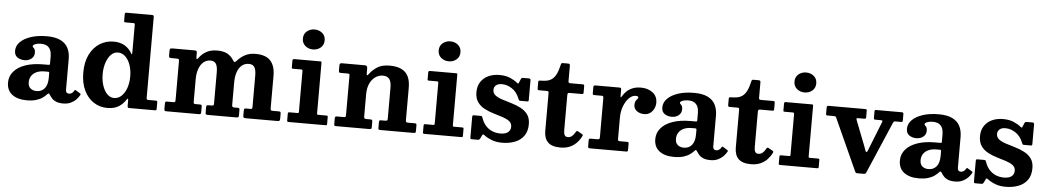

<svg xmlns="http://www.w3.org/2000/svg" viewBox="-40 -1172 8615 1581"><g transform="rotate(5 4267.5 -381.5)"><path d="M32.5 -123Q32.5 -58.2 77 -24.1Q121.5 10 197.5 10Q245.5 10 277.4 -0.1Q309.2 -10.2 329.4 -25Q349.5 -39.7 361.7 -53.5Q369.5 -62.5 374 -62Q378.5 -61.5 385.5 -50.2Q394 -36 406.8 -22.1Q419.5 -8.2 441.6 0.9Q463.8 10 500 10H500.5Q533.5 10 559.3 -1.4Q585 -12.8 604.1 -31.6Q623.3 -50.5 634.8 -72.5Q637.3 -77.5 636.5 -79.8Q635.8 -82 631.8 -84.5L594.3 -107.5Q590.8 -110.5 588 -109.5Q585.3 -108.5 582.8 -104Q572 -85.8 561 -80.1Q550 -74.5 539.5 -74.5Q529 -74.5 521.3 -81.5Q513.5 -88.5 513.5 -103.5V-359.5Q513.5 -411.2 493.9 -449.6Q474.3 -488 431.1 -509Q388 -530 318 -530Q243.7 -530 187.4 -511.6Q131 -493.2 99.2 -461.1Q67.5 -429 67.5 -388Q67.5 -351.2 92.4 -334.4Q117.2 -317.5 151.5 -317.5Q184.5 -317.5 208 -336Q231.5 -354.5 231.5 -385.5Q231.5 -406.2 225.9 -414.9Q220.3 -423.5 214.6 -427.9Q209 -432.2 209 -439.5Q209 -446 218.4 -451.6Q227.8 -457.2 243 -460.6Q258.3 -464 275.5 -464Q306.7 -464 326.2 -452.1Q345.7 -440.2 354.6 -418.5Q363.5 -396.7 363.5 -367V-309.5Q363.5 -300.5 361.2 -298.5Q359 -296.5 350.5 -296.5H309Q223 -296.5 161.1 -274.8Q99.2 -253 65.9 -214Q32.5 -175 32.5 -123ZM202 -140.5Q202 -169 216 -191.4Q230 -213.7 257.5 -226.7Q285 -239.7 325.5 -239.7H353.5Q363.5 -239.7 363.5 -229.7V-191Q363.5 -132.3 338.9 -102.5Q314.3 -72.8 272.5 -72.8Q242.5 -72.8 222.3 -89.1Q202 -105.5 202 -140.5Z M802.8 -259.5Q802.8 -311.5 816.9 -354.1Q831 -396.7 855.9 -422.1Q880.8 -447.5 912.8 -447.5Q948.3 -447.5 974.7 -422.1Q1001.2 -396.7 1016 -354.1Q1030.7 -311.5 1030.7 -259.5Q1030.7 -207.5 1016 -164.9Q1001.2 -122.3 974.7 -96.9Q948.3 -71.5 912.8 -71.5Q880.8 -71.5 855.9 -96.9Q831 -122.3 816.9 -164.9Q802.8 -207.5 802.8 -259.5ZM642.7 -259.5Q642.7 -172 672.5 -110.6Q702.2 -49.2 752.5 -17.1Q802.7 15 864.7 15Q920 15 956.4 -6.9Q992.7 -28.7 1018 -67.7Q1025 -78.2 1027.9 -75.1Q1030.7 -72 1030.7 -61V-18Q1030.7 -7 1033.5 -3.5Q1036.2 0 1047 0H1254.8Q1265.3 0 1268 -2.8Q1270.8 -5.5 1270.8 -16V-65.5Q1270.8 -74.5 1268.4 -77.3Q1266 -80 1257 -80H1200Q1187.5 -80 1184.1 -83.3Q1180.8 -86.5 1180.8 -99.3V-764.7Q1180.8 -774.7 1176.3 -777.4Q1171.8 -780 1162.3 -780H957.5Q948 -780 944.4 -777.6Q940.7 -775.2 940.7 -765.7V-714.2Q940.7 -705.2 943 -702.6Q945.2 -700 954 -700H1016Q1024.5 -700 1027.6 -697.9Q1030.7 -695.7 1030.7 -686.7V-466.5Q1030.7 -446.3 1029.2 -443Q1027.7 -439.8 1021.5 -450Q999 -489.5 961.4 -511.8Q923.7 -534 869.7 -534Q807.7 -534 756.2 -501.9Q704.7 -469.8 673.7 -408.4Q642.7 -347 642.7 -259.5Z M1334.5 -17Q1334.5 -5.5 1339 -2.7Q1343.5 0 1353.7 0H1623.3Q1633.5 0 1636 -4.9Q1638.5 -9.7 1638.5 -19V-63Q1638.5 -73.8 1635.5 -76.9Q1632.5 -80 1622 -80H1588.8Q1574.8 -80 1572.1 -83.8Q1569.5 -87.5 1569.5 -101.5V-283Q1569.5 -334.5 1583.4 -371.5Q1597.3 -408.5 1621.6 -428.2Q1646 -448 1677.5 -448Q1710.3 -448 1723.9 -425.7Q1737.5 -403.5 1737.5 -355.5V-100Q1737.5 -88 1734.9 -84Q1732.3 -80 1719.8 -80H1694.3Q1681.8 -80 1678.4 -76.3Q1675 -72.5 1675 -60V-19.5Q1675 -7 1678.6 -3.5Q1682.3 0 1694.3 0H1928Q1942.5 0 1946.5 -3.9Q1950.5 -7.7 1950.5 -21.5V-65Q1950.5 -75.5 1946 -77.8Q1941.5 -80 1931.3 -80H1906.3Q1895.3 -80 1891.4 -84.5Q1887.5 -89 1887.5 -100V-283Q1887.5 -334.5 1900.4 -371.5Q1913.3 -408.5 1937.4 -428.2Q1961.5 -448 1995.5 -448Q2028.3 -448 2041.9 -425.7Q2055.5 -403.5 2055.5 -355.5V-99.5Q2055.5 -87 2052.3 -83.5Q2049 -80 2036.3 -80H2003.3Q1992 -80 1989.3 -75.1Q1986.5 -70.3 1986.5 -58.5V-22Q1986.5 -7 1991.6 -3.5Q1996.8 0 2011.8 0H2268.3Q2283.8 0 2287.4 -4.6Q2291 -9.3 2291 -25V-62.5Q2291 -73.3 2287.6 -76.6Q2284.3 -80 2274.3 -80H2227.3Q2213.3 -80 2209.4 -83.5Q2205.5 -87 2205.5 -100.5V-369Q2205.5 -449.5 2166.6 -492.3Q2127.8 -535 2043.5 -535Q1991.8 -535 1955.9 -515.4Q1920 -495.8 1894.3 -466.3Q1884.5 -455.3 1878.1 -453.3Q1871.8 -451.3 1862 -466.8Q1843.3 -498.5 1811.4 -516.8Q1779.5 -535 1725.5 -535Q1673.8 -535 1637.9 -515Q1602 -495 1580 -464.5Q1573 -454.5 1568.4 -450.8Q1563.8 -447 1561.6 -453.1Q1559.5 -459.3 1559.5 -478.5V-502.5Q1559.5 -514.8 1554.5 -517.4Q1549.5 -520 1537.5 -520H1356.2Q1342.7 -520 1338.6 -515.7Q1334.5 -511.5 1334.5 -497.2V-459Q1334.5 -445.7 1339.5 -442.9Q1344.5 -440 1358 -440H1397.2Q1410.5 -440 1415 -437Q1419.5 -434 1419.5 -420.5V-99.5Q1419.5 -87.5 1416.5 -83.8Q1413.5 -80 1401.2 -80H1349.2Q1340 -80 1337.2 -76.1Q1334.5 -72.3 1334.5 -63.5Z M2419.7 -695Q2419.7 -657.2 2446.2 -634.9Q2472.8 -612.5 2509.8 -612.5Q2547 -612.5 2573.4 -634.9Q2599.8 -657.2 2599.8 -695Q2599.8 -733 2573.4 -755.3Q2547 -777.5 2509.8 -777.5Q2472.8 -777.5 2446.2 -755.3Q2419.7 -733 2419.7 -695ZM2429 -440Q2439.7 -440 2439.7 -427.5V-92.5Q2439.7 -84.5 2437.7 -82.3Q2435.7 -80 2427.5 -80H2364.7Q2355.7 -80 2352.7 -77.5Q2349.7 -75 2349.7 -65.3V-12.3Q2349.7 -4.3 2352.6 -2.1Q2355.5 0 2363.5 0H2665.5Q2674.8 0 2677.3 -2.4Q2679.8 -4.7 2679.8 -13.8V-69Q2679.8 -76.8 2677.1 -78.4Q2674.5 -80 2666.8 -80H2600.3Q2593.5 -80 2591.6 -82.6Q2589.8 -85.3 2589.8 -92.3V-509.8Q2589.8 -516.5 2587.5 -518.3Q2585.3 -520 2578.8 -520H2363.2Q2349.7 -520 2349.7 -506.5V-451Q2349.7 -444 2352.1 -442Q2354.5 -440 2361.5 -440Z M2811 -440Q2821.5 -440 2825 -437.4Q2828.5 -434.7 2828.5 -424.2V-97.5Q2828.5 -85 2824.4 -82.5Q2820.2 -80 2807.5 -80H2757.5Q2746.2 -80 2742.4 -76.8Q2738.5 -73.5 2738.5 -61.5V-18.3Q2738.5 -7.5 2740.9 -3.8Q2743.2 0 2753.5 0H3029Q3039.3 0 3043.9 -2.9Q3048.5 -5.7 3048.5 -16.8V-62.3Q3048.5 -74 3044.5 -77Q3040.5 -80 3029.8 -80H2998Q2986.3 -80 2982.4 -84.4Q2978.5 -88.8 2978.5 -100V-283Q2978.5 -334.5 2995.5 -371.5Q3012.5 -408.5 3041 -428.2Q3069.5 -448 3103.5 -448Q3140 -448 3156.7 -425.7Q3173.5 -403.5 3173.5 -355.5V-99.5Q3173.5 -86.5 3169.6 -83.3Q3165.7 -80 3153 -80H3117.8Q3108 -80 3105.8 -75.4Q3103.5 -70.8 3103.5 -61.3V-19.3Q3103.5 -8.3 3105.8 -4.1Q3108 0 3119 0H3391.3Q3404.3 0 3408.9 -2.6Q3413.5 -5.3 3413.5 -18.5V-63.3Q3413.5 -72.8 3410.4 -76.4Q3407.3 -80 3398 -80H3344.5Q3330.3 -80 3326.9 -84Q3323.5 -88 3323.5 -102V-369Q3323.5 -422.5 3306 -459.5Q3288.5 -496.5 3250.5 -515.8Q3212.5 -535 3151.5 -535Q3087.3 -535 3048.3 -509.4Q3009.3 -483.8 2983.8 -448.3Q2976 -438.3 2972.3 -439.9Q2968.5 -441.5 2968.5 -460.5V-498.7Q2968.5 -510.3 2962.6 -515.1Q2956.8 -520 2946.8 -520H2759.8Q2749.2 -520 2743.9 -516.4Q2738.5 -512.7 2738.5 -501V-459Q2738.5 -447.5 2741.5 -443.7Q2744.5 -440 2756.2 -440Z M3542.2 -695Q3542.2 -657.2 3568.7 -634.9Q3595.3 -612.5 3632.3 -612.5Q3669.5 -612.5 3695.9 -634.9Q3722.3 -657.2 3722.3 -695Q3722.3 -733 3695.9 -755.3Q3669.5 -777.5 3632.3 -777.5Q3595.3 -777.5 3568.7 -755.3Q3542.2 -733 3542.2 -695ZM3551.5 -440Q3562.2 -440 3562.2 -427.5V-92.5Q3562.2 -84.5 3560.2 -82.3Q3558.2 -80 3550 -80H3487.2Q3478.2 -80 3475.2 -77.5Q3472.2 -75 3472.2 -65.3V-12.3Q3472.2 -4.3 3475.1 -2.1Q3478 0 3486 0H3788Q3797.3 0 3799.8 -2.4Q3802.3 -4.7 3802.3 -13.8V-69Q3802.3 -76.8 3799.6 -78.4Q3797 -80 3789.3 -80H3722.8Q3716 -80 3714.1 -82.6Q3712.3 -85.3 3712.3 -92.3V-509.8Q3712.3 -516.5 3710 -518.3Q3707.8 -520 3701.3 -520H3485.7Q3472.2 -520 3472.2 -506.5V-451Q3472.2 -444 3474.6 -442Q3477 -440 3484 -440Z M4231.5 -355.2Q4234.5 -347.5 4236.9 -343.7Q4239.3 -340 4250.5 -340H4303.8Q4312.3 -340 4314.5 -343Q4316.8 -346 4316.8 -354V-516.3Q4316.8 -530 4304 -530H4257.3Q4247 -530 4243.5 -527.9Q4240 -525.7 4236.8 -518.7L4224.3 -489.3Q4219.8 -478.5 4216.8 -479.3Q4213.8 -480 4206.3 -486.5Q4184.5 -505.3 4147.4 -521.1Q4110.3 -537 4059.3 -537Q4008 -537 3967.9 -518.4Q3927.7 -499.8 3904.7 -464.6Q3881.7 -429.5 3881.7 -380Q3881.7 -329.2 3904.2 -297.9Q3926.7 -266.5 3962 -248Q3997.2 -229.5 4036.7 -217.7Q4076.2 -206 4111.5 -194.7Q4146.7 -183.5 4169.2 -166.7Q4191.7 -150 4191.7 -120.5Q4191.7 -91.8 4170.4 -74.6Q4149 -57.5 4107.8 -57.5Q4071.3 -57.5 4040 -70.5Q4008.8 -83.5 3985.5 -109.5Q3962.3 -135.5 3949.5 -174.3Q3946.8 -182.3 3944.1 -185.1Q3941.5 -188 3930.8 -188H3877.7Q3869.2 -188 3867 -184.4Q3864.7 -180.8 3864.7 -172V-4.8Q3864.7 3.5 3867.1 6.7Q3869.5 10 3877.5 10H3925.5Q3935.3 10 3938.9 7.1Q3942.5 4.3 3945.8 -1.7L3959 -29.5Q3963 -37.5 3967 -37.7Q3971 -38 3977.8 -32.5Q4002.3 -13 4040.1 2Q4078 17 4127.8 17Q4186.3 17 4233.1 -1Q4280 -19 4307.4 -57Q4334.8 -95 4334.8 -154.5Q4334.8 -204 4312 -234.8Q4289.3 -265.5 4253.5 -283.6Q4217.8 -301.8 4177.5 -313.9Q4137.3 -326 4101.3 -337.3Q4065.3 -348.5 4042.5 -365.4Q4019.8 -382.3 4019.8 -411Q4019.8 -433.5 4036.5 -448.5Q4053.3 -463.5 4085.3 -463.5Q4128.8 -463.5 4169.6 -436.6Q4210.5 -409.7 4231.5 -355.2Z M4782.5 -95Q4786.5 -102.5 4783.9 -106.2Q4781.3 -110 4773 -114.3L4744.8 -130.3Q4736 -134.5 4732.6 -132.6Q4729.3 -130.8 4724.8 -123Q4711.3 -99 4696.4 -87.5Q4681.5 -76 4664.3 -76Q4645.3 -76 4637.3 -89.3Q4629.3 -102.5 4629.3 -130.5V-423.5Q4629.3 -433.2 4633.9 -436.6Q4638.5 -440 4647.5 -440H4746Q4754 -440 4757.6 -442.2Q4761.3 -444.5 4761.3 -452.2V-504.8Q4761.3 -514.3 4758.4 -517.1Q4755.5 -520 4746.8 -520H4647Q4636.5 -520 4632.9 -523.4Q4629.3 -526.8 4629.3 -537.8V-664.5Q4629.3 -680 4614.3 -680H4572.5Q4560 -680 4557.9 -676.8Q4555.8 -673.5 4553.5 -663.5Q4542.5 -614 4527.4 -585.1Q4512.3 -556.3 4492.9 -542.4Q4473.5 -528.5 4449.8 -524.3Q4426 -520 4397.7 -520Q4387.2 -520 4384.2 -517.4Q4381.2 -514.7 4381.2 -504V-455.5Q4381.2 -445.7 4384.4 -442.9Q4387.5 -440 4397.2 -440H4459Q4469 -440 4471.6 -435.9Q4474.2 -431.7 4474.2 -421.7V-111Q4474.2 -49.8 4506.6 -17.6Q4539 14.5 4609.8 14.5Q4655 14.5 4688.5 -0.6Q4722 -15.7 4745.1 -40.6Q4768.3 -65.5 4782.5 -95Z M4927 -419.7V-97.8Q4927 -86 4922.1 -83Q4917.2 -80 4905 -80H4853.5Q4844.2 -80 4840.6 -77.6Q4837 -75.3 4837 -65.5V-15.5Q4837 -6 4841.2 -3Q4845.5 0 4855 0H5152.5Q5162.5 0 5164.8 -3.8Q5167 -7.5 5167 -17.8V-63.3Q5167 -73 5165 -76.5Q5163 -80 5153.5 -80H5095Q5083 -80 5080 -83.6Q5077 -87.3 5077 -99V-273Q5077 -324.5 5093.4 -367.9Q5109.8 -411.2 5135.9 -437.4Q5162 -463.5 5191 -463.5Q5204.3 -463.5 5208.9 -460.1Q5213.5 -456.7 5213.5 -451Q5213.5 -445 5206.9 -438.5Q5200.3 -432 5193.6 -420.6Q5187 -409.2 5187 -388.5Q5187 -358 5211.6 -339Q5236.3 -320 5273 -320Q5303 -320 5323.5 -335.5Q5344 -351 5354.5 -374.2Q5365 -397.5 5365 -421Q5365 -475.7 5325.4 -505.4Q5285.8 -535 5229.5 -535Q5191 -535 5161.9 -523.8Q5132.8 -512.5 5112 -493.1Q5091.3 -473.7 5077.3 -449.2Q5071.3 -438.2 5069.1 -441Q5067 -443.8 5067 -458.3V-504.7Q5067 -514.7 5063.1 -517.4Q5059.3 -520 5050 -520H4854.5Q4843.7 -520 4840.4 -516.2Q4837 -512.5 4837 -501.2V-457.2Q4837 -446.5 4839.7 -443.2Q4842.5 -440 4853.5 -440H4909.5Q4921.5 -440 4924.2 -436Q4927 -432 4927 -419.7Z M5382.5 -123Q5382.5 -58.2 5427 -24.1Q5471.5 10 5547.5 10Q5595.5 10 5627.4 -0.1Q5659.2 -10.2 5679.4 -25Q5699.5 -39.7 5711.7 -53.5Q5719.5 -62.5 5724 -62Q5728.5 -61.5 5735.5 -50.2Q5744 -36 5756.8 -22.1Q5769.5 -8.2 5791.6 0.9Q5813.8 10 5850 10H5850.5Q5883.5 10 5909.3 -1.4Q5935 -12.8 5954.1 -31.6Q5973.3 -50.5 5984.8 -72.5Q5987.3 -77.5 5986.5 -79.8Q5985.8 -82 5981.8 -84.5L5944.3 -107.5Q5940.8 -110.5 5938 -109.5Q5935.3 -108.5 5932.8 -104Q5922 -85.8 5911 -80.1Q5900 -74.5 5889.5 -74.5Q5879 -74.5 5871.3 -81.5Q5863.5 -88.5 5863.5 -103.5V-359.5Q5863.5 -411.2 5843.9 -449.6Q5824.3 -488 5781.1 -509Q5738 -530 5668 -530Q5593.7 -530 5537.4 -511.6Q5481 -493.2 5449.2 -461.1Q5417.5 -429 5417.5 -388Q5417.5 -351.2 5442.4 -334.4Q5467.2 -317.5 5501.5 -317.5Q5534.5 -317.5 5558 -336Q5581.5 -354.5 5581.5 -385.5Q5581.5 -406.2 5575.9 -414.9Q5570.3 -423.5 5564.6 -427.9Q5559 -432.2 5559 -439.5Q5559 -446 5568.4 -451.6Q5577.8 -457.2 5593 -460.6Q5608.3 -464 5625.5 -464Q5656.7 -464 5676.2 -452.1Q5695.7 -440.2 5704.6 -418.5Q5713.5 -396.7 5713.5 -367V-309.5Q5713.5 -300.5 5711.2 -298.5Q5709 -296.5 5700.5 -296.5H5659Q5573 -296.5 5511.1 -274.8Q5449.2 -253 5415.9 -214Q5382.5 -175 5382.5 -123ZM5552 -140.5Q5552 -169 5566 -191.4Q5580 -213.7 5607.5 -226.7Q5635 -239.7 5675.5 -239.7H5703.5Q5713.5 -239.7 5713.5 -229.7V-191Q5713.5 -132.3 5688.9 -102.5Q5664.3 -72.8 5622.5 -72.8Q5592.5 -72.8 5572.3 -89.1Q5552 -105.5 5552 -140.5Z M6357.5 -95Q6361.5 -102.5 6358.9 -106.2Q6356.3 -110 6348 -114.3L6319.8 -130.3Q6311 -134.5 6307.6 -132.6Q6304.3 -130.8 6299.8 -123Q6286.3 -99 6271.4 -87.5Q6256.5 -76 6239.3 -76Q6220.3 -76 6212.3 -89.3Q6204.3 -102.5 6204.3 -130.5V-423.5Q6204.3 -433.2 6208.9 -436.6Q6213.5 -440 6222.5 -440H6321Q6329 -440 6332.6 -442.2Q6336.3 -444.5 6336.3 -452.2V-504.8Q6336.3 -514.3 6333.4 -517.1Q6330.5 -520 6321.8 -520H6222Q6211.5 -520 6207.9 -523.4Q6204.3 -526.8 6204.3 -537.8V-664.5Q6204.3 -680 6189.3 -680H6147.5Q6135 -680 6132.9 -676.8Q6130.8 -673.5 6128.5 -663.5Q6117.5 -614 6102.4 -585.1Q6087.3 -556.3 6067.9 -542.4Q6048.5 -528.5 6024.8 -524.3Q6001 -520 5972.7 -520Q5962.2 -520 5959.2 -517.4Q5956.2 -514.7 5956.2 -504V-455.5Q5956.2 -445.7 5959.4 -442.9Q5962.5 -440 5972.2 -440H6034Q6044 -440 6046.6 -435.9Q6049.2 -431.7 6049.2 -421.7V-111Q6049.2 -49.8 6081.6 -17.6Q6114 14.5 6184.8 14.5Q6230 14.5 6263.5 -0.6Q6297 -15.7 6320.1 -40.6Q6343.3 -65.5 6357.5 -95Z M6483.2 -695Q6483.2 -657.2 6509.7 -634.9Q6536.3 -612.5 6573.3 -612.5Q6610.5 -612.5 6636.9 -634.9Q6663.3 -657.2 6663.3 -695Q6663.3 -733 6636.9 -755.3Q6610.5 -777.5 6573.3 -777.5Q6536.3 -777.5 6509.7 -755.3Q6483.2 -733 6483.2 -695ZM6492.5 -440Q6503.2 -440 6503.2 -427.5V-92.5Q6503.2 -84.5 6501.2 -82.3Q6499.2 -80 6491 -80H6428.2Q6419.2 -80 6416.2 -77.5Q6413.2 -75 6413.2 -65.3V-12.3Q6413.2 -4.3 6416.1 -2.1Q6419 0 6427 0H6729Q6738.3 0 6740.8 -2.4Q6743.3 -4.7 6743.3 -13.8V-69Q6743.3 -76.8 6740.6 -78.4Q6738 -80 6730.3 -80H6663.8Q6657 -80 6655.1 -82.6Q6653.3 -85.3 6653.3 -92.3V-509.8Q6653.3 -516.5 6651 -518.3Q6648.8 -520 6642.3 -520H6426.7Q6413.2 -520 6413.2 -506.5V-451Q6413.2 -444 6415.6 -442Q6418 -440 6425 -440Z M7145 -208Q7139.8 -194.5 7134.9 -181.6Q7130 -168.8 7123.8 -168.8Q7117.5 -168.8 7113.8 -182.1Q7110 -195.5 7104.3 -209.3L7020.5 -424.2Q7017.3 -432.2 7019 -436.1Q7020.8 -440 7032.5 -440H7078.3Q7088.8 -440 7092.8 -442Q7096.8 -444 7096.8 -454.2V-505.7Q7096.8 -513.7 7094.5 -516.9Q7092.3 -520 7084.8 -520H6783.2Q6774.2 -520 6770 -517.1Q6765.7 -514.3 6765.7 -504.3V-452.5Q6765.7 -445.2 6768.9 -442.6Q6772 -440 6779.7 -440H6827.7Q6837.7 -440 6842.6 -438.5Q6847.5 -437 6850.5 -430.2L7046.3 1.5Q7049.5 8 7054 10.3Q7058.5 12.5 7068.3 12.5H7112.5Q7124.3 12.5 7129.1 10Q7134 7.5 7137.5 -0.3L7320 -425.5Q7323.3 -432.7 7326.1 -436.4Q7329 -440 7339.8 -440H7385.8Q7393.5 -440 7396.6 -442.6Q7399.8 -445.2 7399.8 -452.5V-505.3Q7399.8 -514.2 7396.4 -517.1Q7393 -520 7384.3 -520H7173.5Q7166 -520 7163.4 -516.8Q7160.8 -513.5 7160.8 -505.7V-454.5Q7160.8 -446.7 7163.3 -443.4Q7165.8 -440 7173.8 -440H7216.8Q7229.3 -440 7232 -436.6Q7234.8 -433.2 7230.8 -424Z M7404.5 -123Q7404.5 -58.2 7449 -24.1Q7493.5 10 7569.5 10Q7617.5 10 7649.4 -0.1Q7681.2 -10.2 7701.4 -25Q7721.5 -39.7 7733.7 -53.5Q7741.5 -62.5 7746 -62Q7750.5 -61.5 7757.5 -50.2Q7766 -36 7778.8 -22.1Q7791.5 -8.2 7813.6 0.9Q7835.8 10 7872 10H7872.5Q7905.5 10 7931.3 -1.4Q7957 -12.8 7976.1 -31.6Q7995.3 -50.5 8006.8 -72.5Q8009.3 -77.5 8008.5 -79.8Q8007.8 -82 8003.8 -84.5L7966.3 -107.5Q7962.8 -110.5 7960 -109.5Q7957.3 -108.5 7954.8 -104Q7944 -85.8 7933 -80.1Q7922 -74.5 7911.5 -74.5Q7901 -74.5 7893.3 -81.5Q7885.5 -88.5 7885.5 -103.5V-359.5Q7885.5 -411.2 7865.9 -449.6Q7846.3 -488 7803.1 -509Q7760 -530 7690 -530Q7615.7 -530 7559.4 -511.6Q7503 -493.2 7471.2 -461.1Q7439.5 -429 7439.5 -388Q7439.5 -351.2 7464.4 -334.4Q7489.2 -317.5 7523.5 -317.5Q7556.5 -317.5 7580 -336Q7603.5 -354.5 7603.5 -385.5Q7603.5 -406.2 7597.9 -414.9Q7592.3 -423.5 7586.6 -427.9Q7581 -432.2 7581 -439.5Q7581 -446 7590.4 -451.6Q7599.8 -457.2 7615 -460.6Q7630.3 -464 7647.5 -464Q7678.7 -464 7698.2 -452.1Q7717.7 -440.2 7726.6 -418.5Q7735.5 -396.7 7735.5 -367V-309.5Q7735.5 -300.5 7733.2 -298.5Q7731 -296.5 7722.5 -296.5H7681Q7595 -296.5 7533.1 -274.8Q7471.2 -253 7437.9 -214Q7404.5 -175 7404.5 -123ZM7574 -140.5Q7574 -169 7588 -191.4Q7602 -213.7 7629.5 -226.7Q7657 -239.7 7697.5 -239.7H7725.5Q7735.5 -239.7 7735.5 -229.7V-191Q7735.5 -132.3 7710.9 -102.5Q7686.3 -72.8 7644.5 -72.8Q7614.5 -72.8 7594.3 -89.1Q7574 -105.5 7574 -140.5Z M8394 -355.2Q8397 -347.5 8399.4 -343.7Q8401.8 -340 8413 -340H8466.3Q8474.8 -340 8477 -343Q8479.3 -346 8479.3 -354V-516.3Q8479.3 -530 8466.5 -530H8419.8Q8409.5 -530 8406 -527.9Q8402.5 -525.7 8399.3 -518.7L8386.8 -489.3Q8382.3 -478.5 8379.3 -479.3Q8376.3 -480 8368.8 -486.5Q8347 -505.3 8309.9 -521.1Q8272.8 -537 8221.8 -537Q8170.5 -537 8130.4 -518.4Q8090.2 -499.8 8067.2 -464.6Q8044.2 -429.5 8044.2 -380Q8044.2 -329.2 8066.7 -297.9Q8089.2 -266.5 8124.5 -248Q8159.7 -229.5 8199.2 -217.7Q8238.7 -206 8274 -194.7Q8309.2 -183.5 8331.7 -166.7Q8354.2 -150 8354.2 -120.5Q8354.2 -91.8 8332.9 -74.6Q8311.5 -57.5 8270.3 -57.5Q8233.8 -57.5 8202.5 -70.5Q8171.3 -83.5 8148 -109.5Q8124.8 -135.5 8112 -174.3Q8109.3 -182.3 8106.6 -185.1Q8104 -188 8093.3 -188H8040.2Q8031.7 -188 8029.5 -184.4Q8027.2 -180.8 8027.2 -172V-4.8Q8027.2 3.5 8029.6 6.7Q8032 10 8040 10H8088Q8097.8 10 8101.4 7.1Q8105 4.3 8108.3 -1.7L8121.5 -29.5Q8125.5 -37.5 8129.5 -37.7Q8133.5 -38 8140.3 -32.5Q8164.8 -13 8202.6 2Q8240.5 17 8290.3 17Q8348.8 17 8395.6 -1Q8442.5 -19 8469.9 -57Q8497.3 -95 8497.3 -154.5Q8497.3 -204 8474.5 -234.8Q8451.8 -265.5 8416 -283.6Q8380.3 -301.8 8340 -313.9Q8299.8 -326 8263.8 -337.3Q8227.8 -348.5 8205 -365.4Q8182.3 -382.3 8182.3 -411Q8182.3 -433.5 8199 -448.5Q8215.8 -463.5 8247.8 -463.5Q8291.3 -463.5 8332.1 -436.6Q8373 -409.7 8394 -355.2Z"/></g></svg>

Font: Besley
Style: Regular
Weight: 400
Designer: Owen Earl
Foundry: indestructible type*
Version: Version 4.000